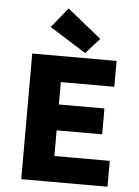

<svg xmlns="http://www.w3.org/2000/svg" viewBox="-60 -945 719 991"><g transform="rotate(5 300.0 -449.5)"><path d="M88 0V-651H525V-517H248V-401H484V-267H248V-134H535V0ZM360 -677 171 -796 255 -899 431 -757Z"/></g></svg>

Font: Source Code Pro ExtraBold
Style: Regular
Weight: 800
Monospace: yes
Designer: Paul D. Hunt, Teo Tuominen
Foundry: Adobe Systems Incorporated
Version: Version 1.018;hotconv 1.0.116;makeotfexe 2.5.65601